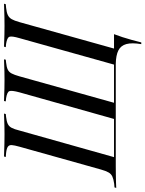

<svg xmlns="http://www.w3.org/2000/svg" viewBox="76 -710 738 977"><g transform="rotate(-90 445.5 -222.0)"><path d="M89.5 -2.4Q66.1 -2.4 44.8 -2Q23.4 -1.6 6 -1.2Q-11.3 -0.8 -22.6 0L-20.2 -8.9L-1.6 -10.5Q21.8 -13.7 35.1 -19.8Q48.4 -25.8 56 -39.1Q63.7 -52.4 71 -78.2L187.1 -492.7Q194.4 -518.5 195.2 -531.9Q196 -545.2 186.7 -551.6Q177.4 -558.1 154.8 -560.5L134.7 -562.1L137.1 -571Q149.2 -571 166.1 -570.2Q183.1 -569.4 204.8 -569Q226.6 -568.5 250.8 -568.5H248.4H250Q273.4 -568.5 292.7 -569Q312.1 -569.4 328.2 -570.2Q344.4 -571 355.6 -571L353.2 -562.1L338.7 -560.5Q316.1 -558.1 303.2 -552Q290.3 -546 283.1 -532.3Q275.8 -518.5 269.4 -492.7L133.9 -11.3H328.2L463.7 -492.7Q474.2 -531.5 469.8 -543.5Q465.3 -555.6 433.9 -560.5L417.7 -562.1L419.4 -571Q431.5 -571 447.6 -570.2Q463.7 -569.4 483.9 -569Q504 -568.5 527.4 -568.5H525H526.6Q550 -568.5 569.4 -569Q588.7 -569.4 604.8 -570.2Q621 -571 631.5 -571L629.8 -562.1L615.3 -560.5Q591.9 -558.1 579.4 -552Q566.9 -546 559.7 -532.3Q552.4 -518.5 545.2 -492.7L410.5 -11.3H604.8L739.5 -492.7Q750.8 -531.5 746.4 -543.5Q741.9 -555.6 710.5 -560.5L693.5 -562.1L696 -571Q707.3 -571 723.4 -570.2Q739.5 -569.4 760.1 -569Q780.6 -568.5 803.2 -568.5H800.8H802.4Q826.6 -568.5 847.6 -569Q868.5 -569.4 885.9 -570.2Q903.2 -571 914.5 -571L912.1 -562.1L894.4 -560.5Q870.2 -558.1 856.9 -551.6Q843.5 -545.2 835.9 -531.9Q828.2 -518.5 821 -492.7L683.9 -2.4H90.3ZM549.2 -2.4 565.3 -11.3H660.5H759.7Q751.6 9.7 744.4 31.9Q737.1 54 730.6 78.2Q724.2 102.4 717.7 127.4H708.9Q716.9 79.8 709.3 51.6Q701.6 23.4 677 10.9Q652.4 -1.6 608.1 -2.4Z"/></g></svg>

Font: Playfair 144pt SemiCondensed
Style: Italic
Weight: 400
Width: 4
Italic angle: -15.6°
Designer: Claus Eggers Sørensen
Foundry: Claus Eggers Sørensen
Version: Version 2.203